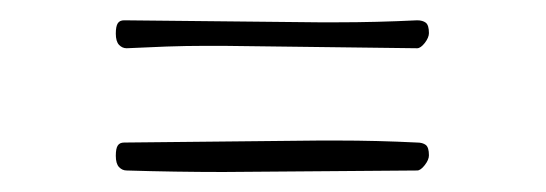

<svg xmlns="http://www.w3.org/2000/svg" viewBox="-20 -341 543 191"><path d="M106 -171.4Q101.6 -171.4 98.4 -174.8Q95.2 -178.2 95.2 -186Q95.2 -193.4 97.2 -196.3Q99.1 -199.2 103.5 -199.2L297.9 -201.2H314.9Q335.4 -201.2 355.2 -200.7Q375 -200.2 395 -199.2Q400.4 -199.2 403.6 -196.8Q406.7 -194.3 406.7 -186.5Q406.7 -182.1 402.6 -176.8Q398.4 -171.4 395 -171.4L202.1 -169.9Q154.3 -169.9 106 -171.4ZM106 -293Q101.6 -293 98.4 -296.4Q95.2 -299.8 95.2 -307.6Q95.2 -314.9 97.2 -317.9Q99.1 -320.8 103.5 -320.8L297.4 -318.8H314.5Q335 -318.8 354.7 -319.3Q374.5 -319.8 395 -320.8Q400.4 -320.8 403.6 -318.4Q406.7 -315.9 406.7 -308.1Q406.7 -303.7 402.6 -298.3Q398.4 -293 395 -293L201.7 -295.4H185.1Q165 -295.4 145.5 -294.7Q126 -293.9 106 -293Z"/></svg>

Font: IM FELL French Canon
Style: Regular
Weight: 400
Designer: Igino Marini
Foundry: Igino Marini,
Version: 3.00